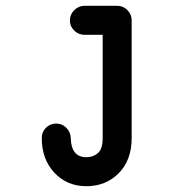

<svg xmlns="http://www.w3.org/2000/svg" viewBox="-20 -504 600 662"><path d="M278 38Q301 38 317.5 24Q334 10 334 -28V-384H271Q251 -384 236 -398.5Q221 -413 221 -433.5Q221 -454 236 -469Q251 -484 271 -484H384Q405 -484 419.5 -469Q434 -454 434 -434V-28Q434 48 389.5 93Q345 138 278 138Q211 138 167.5 91.5Q124 45 124 -28Q124 -49 138.5 -63.5Q153 -78 173.5 -78Q194 -78 208.5 -63.5Q223 -49 224 -29Q225 38 278 38Z"/></svg>

Font: Brass Mono
Style: Bold
Weight: 700
Monospace: yes
Version: Version 1.100; ttfautohint (v1.8.3) -l 8 -r 50 -G 200 -x 14 